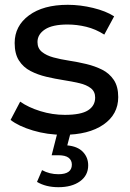

<svg xmlns="http://www.w3.org/2000/svg" viewBox="-20 -555 541 799"><path d="M243 6Q177 6 117 -12Q57 -30 24 -56L64 -132Q98 -108 148 -92.5Q198 -77 250 -77Q317 -77 346.5 -96Q376 -115 376 -149Q376 -174 358 -188Q340 -202 310 -209Q280 -216 244.5 -221.5Q209 -227 173 -235.5Q137 -244 107 -259.5Q77 -275 59 -303Q41 -331 41 -376Q41 -447 100.5 -491Q160 -535 262 -535Q314 -535 367.5 -522Q421 -509 455 -487L414 -411Q378 -434 339 -443.5Q300 -453 261 -453Q198 -453 167 -432.5Q136 -412 136 -380Q136 -354 154.5 -339Q173 -324 202.5 -316Q232 -308 268 -302.5Q304 -297 339.5 -288.5Q375 -280 405 -265Q435 -250 453.5 -222.5Q472 -195 472 -151Q472 -79 410.5 -36.5Q349 6 243 6ZM223 224Q171 224 134 202L155 153Q186 170 223 170Q279 170 279 130Q279 112 265.5 101.5Q252 91 222 91H195L220 -7H275L260 50Q303 54 325 77Q347 100 347 133Q347 175 313 199.5Q279 224 223 224Z"/></svg>

Font: Montserrat Medium
Style: Regular
Weight: 500
Designer: Julieta Ulanovsky
Foundry: Julieta Ulanovsky
Version: Version 9.000; ttfautohint (v1.8.4.7-5d5b)